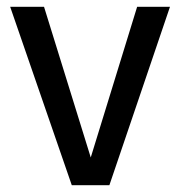

<svg xmlns="http://www.w3.org/2000/svg" viewBox="-20 -547 532 567"><path d="M385 -527H482L303 0H192L10 -527H110L248 -82Z"/></svg>

Font: Fira Sans Variable
Style: Regular
Weight: 400
Designer: Carrois Corporate & Edenspiekermann AG
Foundry: Carrois Corporate GbR & Edenspiekermann AG
Version: Version 4.202